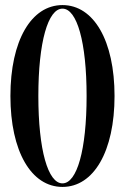

<svg xmlns="http://www.w3.org/2000/svg" viewBox="-20 -728 492 756"><path d="M226 8C349 8 431 -132 431 -350C431 -568 349 -708 226 -708C103 -708 21 -568 21 -350C21 -132 103 8 226 8ZM226 -6C169 -6 131 -137.5 131 -350C131 -562.5 169 -694 226 -694C283 -694 321 -562.5 321 -350C321 -137.5 283 -6 226 -6Z"/></svg>

Font: Picaflor 36 pt
Style: Regular
Weight: 400
Designer: Ariel Martín Pérez
Foundry: Tunera Type Foundry
Version: Version 1.000;hotconv 1.0.109;makeotfexe 2.5.65596